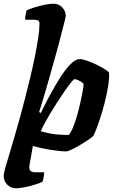

<svg xmlns="http://www.w3.org/2000/svg" viewBox="-60 -820 622 1040"><path d="M27 200Q-2 200 -21 180Q-40 160 -40 134Q-40 120 -30 84.5Q-20 49 -4.5 -1.5Q11 -52 27 -109Q36 -140 49 -186.5Q62 -233 76 -288.5Q90 -344 104 -401.5Q118 -459 129 -514Q140 -569 147 -615Q154 -661 154 -691Q154 -705 146 -709Q138 -713 124 -713H76Q76 -727 79 -740.5Q82 -754 84 -764Q98 -771 125 -779.5Q152 -788 181 -794Q210 -800 229 -800Q258 -800 277 -780Q296 -760 296 -734Q296 -728 291.5 -710.5Q287 -693 280 -666Q270 -625 257.5 -579Q245 -533 232 -486.5Q219 -440 206.5 -396Q194 -352 183 -315Q172 -278 164 -251.5Q156 -225 152 -213L161 -208Q182 -252 209 -302Q236 -352 264.5 -397.5Q293 -443 321 -471.5Q349 -500 371 -500Q386 -500 412 -491Q438 -482 464.5 -469Q491 -456 510.5 -443.5Q530 -431 531 -425Q532 -389 524.5 -345.5Q517 -302 505.5 -258Q494 -214 481.5 -176.5Q469 -139 459 -114Q449 -89 446 -85Q441 -78 421 -64.5Q401 -51 376 -36Q351 -21 329.5 -10.5Q308 0 299 0Q266 0 216 -8Q166 -16 118 -29L100 73Q96 95 104 104Q112 113 131 113H179Q179 128 176 142Q173 156 171 164Q158 171 131 179.5Q104 188 75 194Q46 200 27 200ZM312 -89Q323 -100 334.5 -127.5Q346 -155 356.5 -191Q367 -227 375 -263Q383 -299 388 -326.5Q393 -354 393 -365Q387 -373 377.5 -378.5Q368 -384 359 -387.5Q350 -391 343 -391Q339 -391 325 -373.5Q311 -356 291 -327.5Q271 -299 249.5 -265.5Q228 -232 209 -200Q190 -168 177 -143.5Q164 -119 162 -109Q211 -95 245.5 -92Q280 -89 312 -89Z"/></svg>

Font: Texturina Medium 12pt Black
Style: Italic
Weight: 900
Italic angle: -11°
Version: Version 1.002